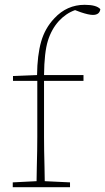

<svg xmlns="http://www.w3.org/2000/svg" viewBox="-20 -778 437 798"><path d="M34 -462 134 -466Q135 -549 151 -605Q167 -661 206 -702Q258 -758 332 -758Q381 -758 397 -740Q394 -716 366 -716Q349 -716 316 -727L292 -736Q255 -723 225 -691Q194 -657 179 -608.5Q164 -560 163 -466H327V-442H163V-210Q163 -182 163.5 -151.5Q164 -121 165 -83.5Q166 -46 166 -25L271 -20V0H33V-20L132 -25Q132 -46 133 -83.5Q134 -121 134.5 -151.5Q135 -182 135 -210V-442H34Z"/></svg>

Font: TypoPRO Source Serif Pro
Style: Regular
Weight: 200
Designer: Frank Grießhammer
Foundry: Adobe Systems Incorporated
Version: Version 1.017;PS (version unavailable);hotconv 1.0.79;makeot